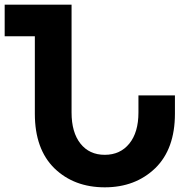

<svg xmlns="http://www.w3.org/2000/svg" viewBox="-35 -793 813 821"><path d="M713 -385V-307Q713 -156 629 -74Q544 8 413 8Q282 8 198 -73Q114 -155 114 -307V-638H-15V-773H271V-312Q271 -227 309 -179Q347 -131 413 -131Q479 -131 518 -179Q557 -227 557 -312V-385Z"/></svg>

Font: Montserrat_am3
Style: Bold
Weight: 700
Designer: Julieta Ulanovsky
Foundry: Julieta Ulanovsky. Armenina letters added by Vahan Hovhannisyan
Version: Version 2.001